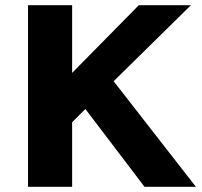

<svg xmlns="http://www.w3.org/2000/svg" viewBox="-20 -720 779 740"><path d="M88 0V-700H258V-439L515 -700H716L418 -407L735 0H537L309 -300L258 -249V0Z"/></svg>

Font: Lexend
Style: Bold
Weight: 700
Designer: Bonnie Shaver-Troup, Thomas Jockin
Foundry: Lexend
Version: Version 1.007; ttfautohint (v1.8.3)